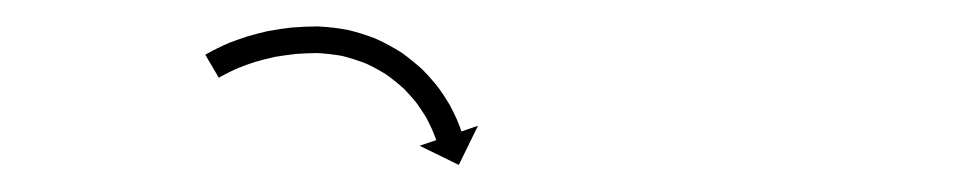

<svg xmlns="http://www.w3.org/2000/svg" viewBox="-20 -597 735 144"><path d="M136.1 -557.2C135.4 -556.8 134.7 -556.3 134 -555.9L144.1 -538.7C144.8 -539.1 145.4 -539.4 146.1 -539.8C146.1 -539.8 146.1 -539.8 146 -539.8C146 -539.8 146 -539.8 146 -539.8C147.8 -540.8 149.7 -541.8 151.6 -542.7C151.6 -542.7 151.5 -542.7 151.5 -542.7C151.4 -542.7 151.4 -542.6 151.4 -542.6C154.3 -544.1 157.3 -545.4 160.2 -546.6C160.2 -546.6 160.2 -546.6 160.1 -546.6C160.1 -546.6 160 -546.5 160 -546.5C163.9 -548.1 167.8 -549.4 171.8 -550.7C171.8 -550.7 171.7 -550.7 171.6 -550.7C171.5 -550.6 171.5 -550.6 171.5 -550.6C176.2 -552 180.9 -553.2 185.7 -554.2C185.7 -554.2 185.6 -554.2 185.6 -554.2C185.5 -554.2 185.4 -554.2 185.4 -554.2C190.8 -555.1 196.1 -555.9 201.6 -556.5C201.6 -556.5 201.5 -556.5 201.4 -556.5C201.3 -556.5 201.2 -556.5 201.2 -556.5C207.1 -556.9 212.9 -557.2 218.8 -557.2C218.8 -557.2 218.7 -557.2 218.5 -557.2C218.4 -557.2 218.2 -557.2 218.2 -557.2C224.6 -556.8 230.8 -556.1 237.1 -555C237.1 -555 236.9 -555 236.8 -555C236.6 -555.1 236.4 -555.1 236.4 -555.1C242.6 -553.6 248.7 -551.6 254.6 -549.3C254.6 -549.3 254.4 -549.4 254.3 -549.5C254.1 -549.5 254 -549.6 254 -549.6C259.6 -547 265 -544.1 270.2 -540.8C270.2 -540.8 270.1 -540.9 270 -540.9C269.9 -541 269.7 -541.1 269.7 -541.1C274.4 -537.8 278.9 -534.1 283.2 -530.2C283.2 -530.2 283.1 -530.3 283 -530.4C282.9 -530.5 282.8 -530.6 282.8 -530.6C286.4 -526.9 289.8 -523.1 293 -519C293 -519 292.9 -519.1 292.9 -519.2C292.8 -519.3 292.7 -519.4 292.7 -519.4C295.2 -515.9 297.6 -512.2 299.9 -508.5C299.9 -508.5 299.8 -508.5 299.8 -508.6C299.7 -508.7 299.7 -508.8 299.7 -508.8C301.2 -505.8 302.8 -502.8 304.1 -499.8C304.1 -499.8 304.1 -499.8 304.1 -499.9C304.1 -500 304 -500 304 -500C304.9 -498.1 305.7 -496 306.4 -494C306.4 -494 306.4 -494.1 306.4 -494.1C306.4 -494.1 306.4 -494.2 306.4 -494.2C306.6 -493.4 306.9 -492.7 307.2 -491.9L294.7 -487.7L324.1 -473.3L338.5 -502.7L326.1 -498.4C325.8 -499.2 325.5 -500 325.2 -500.8C325.2 -500.8 325.2 -500.8 325.2 -500.9C325.2 -500.9 325.2 -501 325.2 -501C324.3 -503.2 323.4 -505.5 322.5 -507.8C322.5 -507.8 322.4 -507.8 322.4 -507.9C322.4 -508 322.4 -508 322.4 -508C320.8 -511.5 319.1 -514.9 317.3 -518.3C317.3 -518.3 317.2 -518.3 317.2 -518.4C317.1 -518.5 317.1 -518.6 317.1 -518.6C314.6 -522.9 311.9 -527 309 -531C309 -531 308.9 -531.1 308.8 -531.2C308.8 -531.3 308.7 -531.4 308.7 -531.4C305.1 -536 301.2 -540.4 297.1 -544.6C297.1 -544.6 297 -544.7 296.9 -544.8C296.8 -544.9 296.7 -545 296.7 -545C291.8 -549.4 286.7 -553.5 281.4 -557.4C281.4 -557.4 281.3 -557.4 281.1 -557.5C281 -557.6 280.9 -557.7 280.9 -557.7C275 -561.4 268.8 -564.8 262.4 -567.7C262.4 -567.7 262.3 -567.8 262.1 -567.9C262 -567.9 261.8 -568 261.8 -568C255.1 -570.6 248.2 -572.8 241.2 -574.5C241.2 -574.5 241.1 -574.5 240.9 -574.6C240.8 -574.6 240.6 -574.6 240.6 -574.6C233.6 -575.9 226.5 -576.8 219.4 -577.1C219.4 -577.1 219.2 -577.2 219.1 -577.2C218.9 -577.2 218.8 -577.2 218.8 -577.2C212.4 -577.2 206 -576.9 199.7 -576.4C199.7 -576.4 199.6 -576.4 199.5 -576.4C199.4 -576.4 199.3 -576.4 199.3 -576.4C193.5 -575.8 187.6 -574.9 181.8 -573.8C181.8 -573.8 181.7 -573.8 181.6 -573.8C181.5 -573.8 181.4 -573.8 181.4 -573.8C176.2 -572.6 171 -571.3 165.9 -569.8C165.9 -569.8 165.8 -569.8 165.8 -569.8C165.7 -569.8 165.6 -569.7 165.6 -569.7C161.3 -568.3 157 -566.8 152.7 -565.2C152.7 -565.2 152.6 -565.1 152.6 -565.1C152.5 -565.1 152.4 -565.1 152.4 -565.1C149.1 -563.7 145.9 -562.2 142.7 -560.6C142.7 -560.6 142.6 -560.6 142.6 -560.6C142.5 -560.6 142.5 -560.5 142.5 -560.5C140.4 -559.5 138.3 -558.4 136.2 -557.2C136.2 -557.2 136.2 -557.2 136.2 -557.2C136.1 -557.2 136.1 -557.2 136.1 -557.2Z"/></svg>

Font: FRB American Cursive Just Arrows
Style: Bold Italic
Weight: 700
Italic angle: -25°
Version: Version 2.0;Modular Font Editor K font №1